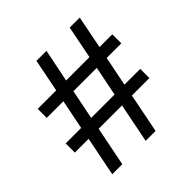

<svg xmlns="http://www.w3.org/2000/svg" viewBox="-174 -803 947 947"><g transform="rotate(-45 299.5 -330.0)"><path d="M83 0 124 -206H28V-270H136L167 -425H51V-488H180L214 -660H284L249 -488H412L446 -660H516L482 -488H571V-425H469L438 -270H548V-206H426L385 0H316L357 -206H194L153 0ZM206 -270H369L400 -425H237Z"/></g></svg>

Font: Bricolage Grotesque 12pt Light
Style: Regular
Weight: 300
Designer: Mathieu Triay
Foundry: Atelier Triay
Version: Version 1.001; ttfautohint (v1.8.4.7-5d5b);gftools[0.9.33.de